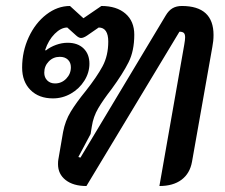

<svg xmlns="http://www.w3.org/2000/svg" viewBox="-20 -613 752 642"><path d="M174 -64Q174 -74 175 -79L191 -172Q198 -209 216.5 -239.5Q235 -270 266 -308Q304 -356 323 -391.5Q342 -427 342 -474Q342 -497 334 -509Q326 -521 310 -521L271 -494Q259 -486 251 -486Q244 -486 235 -494L205 -521Q184 -521 163 -500Q142 -479 131 -446L133 -444Q148 -456 167.5 -463Q187 -470 206 -470Q240 -470 259.5 -451Q279 -432 279 -400Q279 -370 262 -343Q245 -316 217 -300Q189 -284 157 -284Q110 -284 82 -312Q54 -340 54 -387Q54 -441 76 -488.5Q98 -536 135 -564.5Q172 -593 214 -593L259 -552L319 -593Q370 -593 399.5 -567.5Q429 -542 429 -497Q429 -443 410 -405Q391 -367 353 -315Q325 -279 308.5 -251Q292 -223 287 -190L283 -165L242 -88L249 -86L534 -561Q544 -578 557 -585.5Q570 -593 588 -593Q694 -593 694 -496Q694 -476 690 -456L622 -72Q615 -33 587 -12Q559 9 513 9L596 -463Q599 -480 599 -488Q599 -499 594.5 -503Q590 -507 580 -507L269 9Q225 9 199.5 -11Q174 -31 174 -64ZM217 -388Q217 -404 207 -413.5Q197 -423 180 -423Q158 -423 143 -407.5Q128 -392 128 -370Q128 -354 138 -344Q148 -334 164 -334Q186 -334 201.5 -350Q217 -366 217 -388Z"/></svg>

Font: K2D Medium
Style: Italic
Weight: 500
Italic angle: -10°
Designer: Katatrad Aksorn Co.,Ltd.
Foundry: Cadson Demak Co.,Ltd.
Version: Version 1.000; ttfautohint (v1.6)